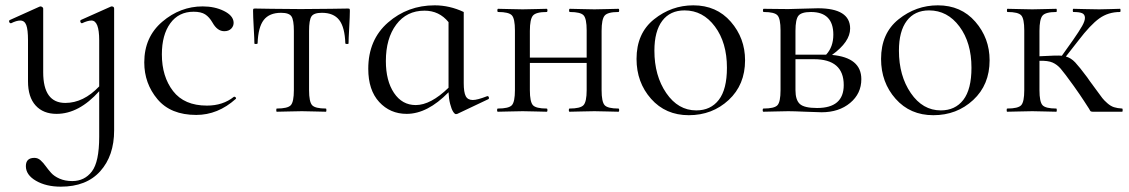

<svg xmlns="http://www.w3.org/2000/svg" viewBox="-20 -419 4234 720"><path d="M398 -395Q408 -395 408 -387V70Q408 165 356 223Q304 281 208 281Q153 281 115 259Q77 237 77 204Q77 173 109 173Q122 173 132 182Q142 191 151 203.5Q160 216 171.5 229Q183 242 203.5 251Q224 260 251 260Q297 260 324.5 224Q352 188 352 94V-77Q276 8 192 8Q142 8 113.5 -23.5Q85 -55 85 -114V-268Q85 -308 78.5 -325Q72 -342 56 -342Q42 -342 22 -332Q19 -331 16.5 -333.5Q14 -336 14 -339.5Q14 -343 17 -344L128 -394Q130 -395 132 -395Q135 -395 138.5 -392.5Q142 -390 142 -387V-148Q142 -33 225 -33Q293 -33 352 -95V-268Q352 -342 323 -342Q309 -342 288 -332Q286 -331 283.5 -333.5Q281 -336 281 -339.5Q281 -343 283 -344L395 -394Q397 -395 398 -395Z M716 12Q620 12 570.5 -47Q521 -106 521 -185Q521 -280 588.5 -337.5Q656 -395 740 -395Q785 -395 819.5 -378Q854 -361 856 -336Q857 -322 847.5 -312Q838 -302 821 -302Q795 -302 777 -334Q765 -355 749.5 -365Q734 -375 706 -375Q650 -375 618.5 -331.5Q587 -288 587 -215Q587 -132 629 -77.5Q671 -23 756 -23Q816 -23 857 -56Q859 -57 861.5 -55.5Q864 -54 865 -52Q866 -50 864 -48Q797 12 716 12Z M1018 0Q1016 0 1016 -6Q1016 -12 1018 -12Q1059 -12 1070.5 -24.5Q1082 -37 1082 -81V-303Q1082 -344 1073 -357.5Q1064 -371 1034 -371Q990 -371 969 -344Q948 -317 946 -256Q945 -254 939.5 -254Q934 -254 934 -256Q934 -270 931.5 -314.5Q929 -359 929 -378Q929 -384 930 -385.5Q931 -387 937 -387Q941 -387 998 -386Q1055 -385 1108 -385Q1162 -385 1220.5 -386Q1279 -387 1284 -387Q1290 -387 1291 -385.5Q1292 -384 1292 -378Q1292 -359 1289.5 -314.5Q1287 -270 1287 -256Q1287 -254 1281.5 -254Q1276 -254 1275 -256Q1273 -317 1252 -344Q1231 -371 1187 -371Q1157 -371 1148 -357.5Q1139 -344 1139 -303V-81Q1139 -37 1150.5 -24.5Q1162 -12 1202 -12Q1204 -12 1204 -6Q1204 0 1202 0Q1190 0 1159.5 -1Q1129 -2 1112 -2Q1094 -2 1062 -1Q1030 0 1018 0Z M1806 -58Q1811 -60 1813 -54.5Q1815 -49 1811 -47L1695 8Q1692 9 1690 9Q1685 9 1679 -0.5Q1673 -10 1668 -29.5Q1663 -49 1662 -73Q1583 8 1505 8Q1443 8 1402 -36.5Q1361 -81 1361 -161Q1361 -270 1435 -334.5Q1509 -399 1610 -399Q1666 -399 1719 -374V-107Q1719 -73 1726.5 -58.5Q1734 -44 1753 -44Q1770 -44 1806 -58ZM1539 -25Q1595 -25 1662 -90V-336Q1627 -379 1572 -379Q1505 -379 1466 -327Q1427 -275 1427 -190Q1427 -116 1457.5 -70.5Q1488 -25 1539 -25Z M2299 -12Q2302 -12 2302 -6Q2302 0 2299 0Q2287 0 2257 -1Q2227 -2 2209 -2Q2191 -2 2159 -1Q2127 0 2116 0Q2113 0 2113 -6Q2113 -12 2116 -12Q2156 -12 2168 -24.5Q2180 -37 2180 -81V-183H1967V-81Q1967 -37 1978.5 -24.5Q1990 -12 2030 -12Q2033 -12 2033 -6Q2033 0 2030 0Q2019 0 1988 -1Q1957 -2 1940 -2Q1922 -2 1890.5 -1Q1859 0 1847 0Q1844 0 1844 -6Q1844 -12 1847 -12Q1888 -12 1899.5 -24.5Q1911 -37 1911 -81V-305Q1911 -349 1899.5 -361.5Q1888 -374 1848 -374Q1845 -374 1845 -380Q1845 -386 1848 -386Q1859 -386 1890.5 -385Q1922 -384 1940 -384Q1958 -384 1988.5 -385Q2019 -386 2030 -386Q2033 -386 2033 -380Q2033 -374 2030 -374Q1990 -374 1978.5 -360.5Q1967 -347 1967 -303V-203H2180V-305Q2180 -349 2168.5 -361.5Q2157 -374 2117 -374Q2114 -374 2114 -380Q2114 -386 2117 -386Q2128 -386 2159.5 -385Q2191 -384 2209 -384Q2227 -384 2257.5 -385Q2288 -386 2299 -386Q2302 -386 2302 -380Q2302 -374 2299 -374Q2259 -374 2247.5 -360.5Q2236 -347 2236 -303V-81Q2236 -37 2247.5 -24.5Q2259 -12 2299 -12Z M2563 13Q2476 13 2421.5 -48.5Q2367 -110 2367 -198Q2367 -294 2432.5 -346.5Q2498 -399 2580 -399Q2667 -399 2720.5 -337.5Q2774 -276 2774 -193Q2774 -101 2712.5 -44Q2651 13 2563 13ZM2591 -5Q2645 -5 2675.5 -44.5Q2706 -84 2706 -165Q2706 -259 2661 -319.5Q2616 -380 2547 -380Q2493 -380 2463.5 -341Q2434 -302 2434 -229Q2434 -135 2478.5 -70Q2523 -5 2591 -5Z M3100 -213Q3210 -203 3210 -122Q3210 -68 3168 -33Q3126 2 3061 2Q3046 2 3001 0Q2956 -2 2936 -2Q2918 -2 2886.5 -1Q2855 0 2843 0Q2840 0 2840 -6Q2840 -12 2843 -12Q2884 -12 2895.5 -24.5Q2907 -37 2907 -81V-305Q2907 -349 2895.5 -361.5Q2884 -374 2844 -374Q2841 -374 2841 -380Q2841 -386 2844 -386Q2855 -386 2886.5 -385.5Q2918 -385 2936 -385Q2953 -385 2990 -386.5Q3027 -388 3047 -388Q3168 -388 3168 -312Q3168 -262 3100 -213ZM3021 -374Q2986 -374 2974.5 -360.5Q2963 -347 2963 -303V-214H3067H3078Q3105 -243 3105 -289Q3105 -374 3021 -374ZM3044 -14Q3144 -14 3144 -100Q3144 -197 3032 -197H2963V-81Q2963 -44 2979.5 -29Q2996 -14 3044 -14Z M3480 13Q3393 13 3338.5 -48.5Q3284 -110 3284 -198Q3284 -294 3349.5 -346.5Q3415 -399 3497 -399Q3584 -399 3637.5 -337.5Q3691 -276 3691 -193Q3691 -101 3629.5 -44Q3568 13 3480 13ZM3508 -5Q3562 -5 3592.5 -44.5Q3623 -84 3623 -165Q3623 -259 3578 -319.5Q3533 -380 3464 -380Q3410 -380 3380.5 -341Q3351 -302 3351 -229Q3351 -135 3395.5 -70Q3440 -5 3508 -5Z M4188 -12Q4190 -12 4190 -6Q4190 0 4188 0H4078Q4075 0 4073.5 -0.5Q4072 -1 4070.5 -1.5Q4069 -2 4067.5 -5Q4066 -8 4063.5 -12Q4061 -16 4056 -23.5Q4051 -31 4045 -40.5Q4039 -50 4029 -64.5Q4019 -79 4007 -96Q3971 -146 3957.5 -161.5Q3944 -177 3927 -184.5Q3910 -192 3878 -191V-81Q3878 -37 3889.5 -24.5Q3901 -12 3941 -12Q3943 -12 3943 -6Q3943 0 3941 0Q3929 0 3898.5 -1Q3868 -2 3851 -2Q3833 -2 3801.5 -1Q3770 0 3757 0Q3755 0 3755 -6Q3755 -12 3757 -12Q3798 -12 3809.5 -24.5Q3821 -37 3821 -81V-305Q3821 -349 3809.5 -361.5Q3798 -374 3758 -374Q3756 -374 3756 -380Q3756 -386 3758 -386Q3770 -386 3801.5 -385Q3833 -384 3851 -384Q3868 -384 3899 -385Q3930 -386 3941 -386Q3943 -386 3943 -380Q3943 -374 3941 -374Q3901 -374 3889.5 -360.5Q3878 -347 3878 -303V-208Q3947 -212 3962 -210L4004 -269Q4027 -302 4038 -321.5Q4049 -341 4048.5 -353Q4048 -365 4038 -369.5Q4028 -374 4005 -374Q4003 -374 4003 -380Q4003 -386 4005 -386Q4018 -386 4045.5 -385Q4073 -384 4102 -384Q4123 -384 4147 -385Q4171 -386 4180 -386Q4182 -386 4182 -380Q4182 -374 4180 -374Q4136 -374 4102.5 -350Q4069 -326 4024 -267L3977 -207Q3996 -202 4012 -185Q4028 -168 4057 -129Q4063 -120 4066 -116Q4075 -104 4091 -82Q4107 -60 4113.5 -51.5Q4120 -43 4132.5 -32Q4145 -21 4157.5 -17Q4170 -13 4188 -12Z"/></svg>

Font: Cormorant Infant
Style: Regular
Weight: 400
Designer: Christian Thalmann (Catharsis Fonts)
Version: Version 1.000;PS 002.000;hotconv 1.0.88;makeotf.lib2.5.64775